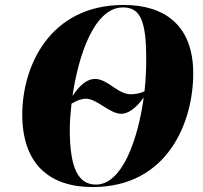

<svg xmlns="http://www.w3.org/2000/svg" viewBox="-20 -745 821 776"><path d="M354 11C661 11 761 -256 761 -448C761 -644 644 -725 480 -725C179 -725 70 -475 70 -282C70 -83 179 11 354 11ZM509 -364C455 -364 416 -426 364 -426C334 -426 304 -404 273 -357C297 -522 361 -715 477 -715C547 -715 571 -662 571 -505C571 -466 569 -421 564 -376C546 -367 522 -364 509 -364ZM368 1C298 1 262 -62 262 -221C262 -252 265 -288 269 -326C291 -339 309 -346 328 -346C371 -346 424 -285 470 -285C498 -285 530 -308 561 -351C537 -178 473 1 368 1Z"/></svg>

Font: Noto Serif Display SemiCondensed Black
Style: Italic
Weight: 900
Width: 4
Italic angle: -12°
Designer: Monotype Design Team
Foundry: Monotype Imaging Inc.
Version: Version 2.009